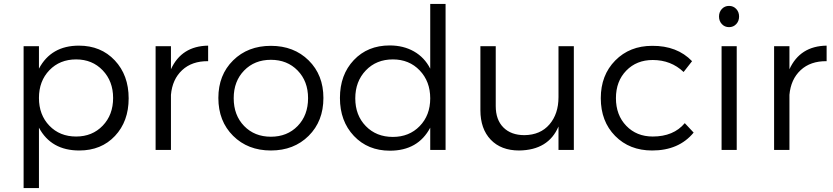

<svg xmlns="http://www.w3.org/2000/svg" viewBox="-20 -762 4232 976"><path d="M100 194V-527H178V-413Q240 -530 381 -530Q493 -530 563.5 -455Q634 -380 634 -262Q634 -145 564.5 -71Q495 3 383 3Q240 3 178 -113V194ZM367 -68Q449 -68 502 -123Q555 -178 555 -264Q555 -349 502 -404.5Q449 -460 367 -460Q284 -460 231 -405Q178 -350 178 -264Q178 -178 231 -123Q284 -68 367 -68Z M771 0V-527H849V-410Q903 -528 1038 -530V-451Q956 -452 906 -405.5Q856 -359 849 -280V0Z M1090 -264Q1090 -381 1165 -455Q1240 -529 1357 -529Q1474 -529 1549 -455Q1624 -381 1624 -264Q1624 -146 1549 -71.5Q1474 3 1357 3Q1240 3 1165 -71.5Q1090 -146 1090 -264ZM1168 -263Q1168 -176 1221 -121.5Q1274 -67 1357 -67Q1440 -67 1493 -121.5Q1546 -176 1546 -263Q1546 -349 1493 -403.5Q1440 -458 1357 -458Q1274 -458 1221 -403.5Q1168 -349 1168 -263Z M1961 -531Q2031 -531 2084.5 -500.5Q2138 -470 2167 -413V-742H2245V0H2167V-113Q2105 4 1962 4Q1850 4 1779 -71Q1708 -146 1708 -264Q1708 -382 1778.5 -456.5Q1849 -531 1961 -531ZM1977 -66Q2060 -66 2113.5 -121Q2167 -176 2167 -262Q2167 -348 2113.5 -404Q2060 -460 1977 -460Q1893 -460 1839.5 -404Q1786 -348 1786 -262Q1786 -176 1839.5 -121Q1893 -66 1977 -66Z M2422 -202V-527H2500V-223Q2500 -153 2539 -114Q2578 -75 2646 -75Q2727 -76 2773 -129.5Q2819 -183 2819 -268V-527H2897V0H2819V-119Q2768 1 2619 3Q2527 3 2474.5 -52Q2422 -107 2422 -202Z M3034 -263Q3034 -380 3107.5 -454.5Q3181 -529 3295 -529Q3422 -530 3498 -451L3455 -396Q3391 -457 3298 -457Q3216 -457 3163.5 -403Q3111 -349 3111 -263Q3111 -177 3163.5 -122.5Q3216 -68 3298 -68Q3404 -68 3461 -136L3506 -88Q3431 3 3295 3Q3180 3 3107 -71Q3034 -145 3034 -263Z M3649.5 -639.5Q3635 -655 3635 -678Q3635 -701 3649.5 -716.5Q3664 -732 3686 -732Q3708 -732 3722.5 -716.5Q3737 -701 3737 -678Q3737 -655 3722.5 -639.5Q3708 -624 3686 -624Q3664 -624 3649.5 -639.5ZM3648 0V-527H3725V0Z M3915 0V-527H3993V-410Q4047 -528 4182 -530V-451Q4100 -452 4050 -405.5Q4000 -359 3993 -280V0Z"/></svg>

Font: Trueno
Style: Lt
Weight: 300
Designer: Julieta Ulanovsky
Foundry: Julieta Ulanovsky
Version: Version 3.001b